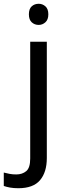

<svg xmlns="http://www.w3.org/2000/svg" viewBox="-75 -757 353 1017"><path d="M78 -681Q78 -710 93 -723.5Q108 -737 130 -737Q150 -737 165.5 -723.5Q181 -710 181 -681Q181 -653 165.5 -639Q150 -625 130 -625Q108 -625 93 -639Q78 -653 78 -681ZM22 240Q-3 240 -22 236.5Q-41 233 -55 228V157Q-40 161 -24 164Q-8 167 11 167Q43 167 64 149.5Q85 132 85 83V-536H173V80Q173 155 137 197.5Q101 240 22 240Z"/></svg>

Font: Noto Sans Modi
Style: Regular
Weight: 400
Designer: Monotype Design Team
Foundry: Monotype Imaging Inc.
Version: Version 2.003; ttfautohint (v1.8.4.7-5d5b)